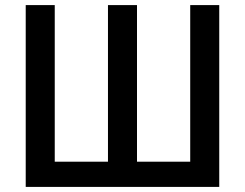

<svg xmlns="http://www.w3.org/2000/svg" viewBox="-20 -734 962 754"><path d="M841 0V-714H727V-99H518V-714H404V-99H195V-714H81V0Z"/></svg>

Font: Noto Sans UI SemiCondensed Medium
Style: Regular
Weight: 500
Width: 4
Designer: Monotype Design Team
Foundry: Monotype Imaging Inc.
Version: Version 1.901